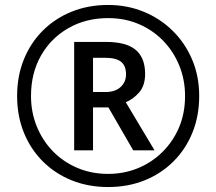

<svg xmlns="http://www.w3.org/2000/svg" viewBox="-20 -744 872 774"><path d="M416 10Q336 10 269 -17Q202 -44 152.5 -93.5Q103 -143 76 -210Q49 -277 49 -357Q49 -437 76 -504Q103 -571 152.5 -620.5Q202 -670 269 -697Q336 -724 416 -724Q492 -724 558.5 -697Q625 -670 675.5 -620.5Q726 -571 754.5 -504Q783 -437 783 -357Q783 -277 756 -210Q729 -143 679.5 -93.5Q630 -44 563 -17Q496 10 416 10ZM416 -43Q480 -43 536 -66Q592 -89 635 -131.5Q678 -174 702 -231Q726 -288 726 -357Q726 -422 703 -479Q680 -536 638.5 -579Q597 -622 540.5 -646.5Q484 -671 416 -671Q326 -671 255.5 -630.5Q185 -590 145 -519.5Q105 -449 105 -357Q105 -292 128 -235Q151 -178 192.5 -135Q234 -92 291 -67.5Q348 -43 416 -43ZM279 -138V-575H407Q489 -575 527 -543Q565 -511 565 -446Q565 -399 541 -371.5Q517 -344 487 -332L603 -138H517L417 -311H355V-138ZM405 -373Q444 -373 466 -393Q488 -413 488 -444Q488 -479 468 -495Q448 -511 404 -511H355V-373Z"/></svg>

Font: Noto Sans Tifinagh
Style: Regular
Weight: 400
Designer: JamraPatel
Foundry: JamraPatel LLC
Version: Version 2.004; ttfautohint (v1.8.4.7-5d5b)